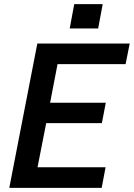

<svg xmlns="http://www.w3.org/2000/svg" viewBox="-20 -911 649 931"><path d="M25 0H473L492 -100H162L204 -314H474L493 -413H223L259 -600H589L609 -700H161ZM318 -773H456L478 -891H340Z"/></svg>

Font: Uncut Sans Semibold Italic
Style: Regular
Weight: 600
Italic angle: -11°
Designer: Kasper Nordkvist
Foundry: UNCUT.wtf
Version: Version 1.304;Glyphs 3.2 (3246)